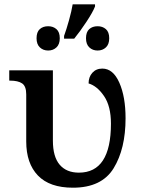

<svg xmlns="http://www.w3.org/2000/svg" viewBox="-20 -863 654 893"><path d="M102 -205V-424Q102 -462 83 -475Q64 -488 27 -488H23V-536H226V-209Q226 -134 257.5 -97Q289 -60 347 -60Q496 -60 496 -288Q496 -369 464 -416Q432 -463 392 -475Q392 -505 409.5 -524.5Q427 -544 456 -544Q506 -544 535 -478.5Q564 -413 564 -313Q564 -171 508.5 -80.5Q453 10 319 10Q211 10 156.5 -46.5Q102 -103 102 -205ZM278 -696Q289 -726 301 -769Q313 -812 318 -843H422V-833Q412 -807 382 -761.5Q352 -716 325 -683H278ZM150 -685Q150 -714 165 -727.5Q180 -741 204 -741Q227 -741 242.5 -727.5Q258 -714 258 -685Q258 -657 242.5 -642.5Q227 -628 204 -628Q181 -628 165.5 -642.5Q150 -657 150 -685ZM380 -685Q380 -714 395 -727.5Q410 -741 434 -741Q457 -741 472.5 -727.5Q488 -714 488 -685Q488 -657 472.5 -642.5Q457 -628 434 -628Q411 -628 395.5 -642.5Q380 -657 380 -685Z"/></svg>

Font: Noto Serif SemiBold
Style: Regular
Weight: 600
Designer: Monotype Design Team
Foundry: Monotype Imaging Inc.
Version: Version 1.001